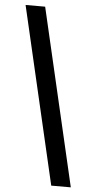

<svg xmlns="http://www.w3.org/2000/svg" viewBox="-59 -745 457 940"><g transform="rotate(5 169.5 -275.0)"><path d="M27.8 -710H124L326.2 160.2H230Z"/></g></svg>

Font: SourceSansPro-Bold
Style: Bold
Weight: 700
Designer: Paul D. Hunt
Foundry: Adobe Systems Incorporated
Version: Version 1.050;PS Version 1.000;hotconv 1.0.70;makeotf.lib2.5